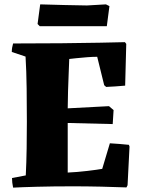

<svg xmlns="http://www.w3.org/2000/svg" viewBox="-20 -853 653 879"><path d="M40 6Q35 -17 35 -38L98 -50Q101 -109 102 -173.5Q103 -238 103 -296Q103 -370 102 -448.5Q101 -527 97 -594L34 -615Q34 -625 35.5 -634.5Q37 -644 40 -654Q159 -654 260.5 -655Q362 -656 437.5 -657.5Q513 -659 552 -660L558 -652L553 -461Q531 -459 509.5 -457.5Q488 -456 466 -455L457 -463L425 -593Q405 -593 378.5 -591Q352 -589 329 -586.5Q306 -584 297 -583Q296 -558 294.5 -518.5Q293 -479 291.5 -436Q290 -393 290 -357L479 -367L500 -349L496 -285L290 -290V-63Q334 -65 380 -70.5Q426 -76 448 -80L483 -197Q505 -196 526.5 -194Q548 -192 570 -190L573 -182L564 -5L559 5Q509 3 442.5 1.5Q376 0 315 0Q223 0 149 2Q75 4 40 6ZM162 -733 152 -743 164 -833Q216 -831 274 -830Q332 -829 378 -828L465 -833L481 -825L469 -733Z"/></svg>

Font: Labrada ExtraBold
Style: Regular
Weight: 800
Designer: Mercedes Jáuregui
Foundry: Omnibus-Type Team
Version: Version 1.000; ttfautohint (v1.8.4.7-5d5b)